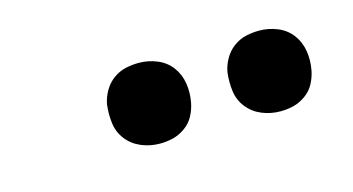

<svg xmlns="http://www.w3.org/2000/svg" viewBox="-33 -824 567 308"><g transform="rotate(-15 250.0 -670.0)"><path d="M405 -603Q389 -603 374.5 -609Q360 -615 350.5 -627Q341 -639 339 -654.5Q337 -670 339 -686Q341 -697 347 -707.5Q353 -718 362.5 -725Q372 -732 383 -734.5Q394 -737 405 -737Q421 -737 435.5 -731Q450 -725 459 -713Q468 -701 470.5 -685.5Q473 -670 470 -654Q468 -643 462.5 -632.5Q457 -622 447 -615Q437 -608 426.5 -605.5Q416 -603 405 -603ZM205 -603Q189 -603 174.5 -609Q160 -615 150.5 -627Q141 -639 139 -654.5Q137 -670 139 -686Q141 -697 147 -707.5Q153 -718 162.5 -725Q172 -732 183 -734.5Q194 -737 205 -737Q221 -737 235.5 -731Q250 -725 259 -713Q268 -701 270.5 -685.5Q273 -670 270 -654Q268 -643 262.5 -632.5Q257 -622 247 -615Q237 -608 226.5 -605.5Q216 -603 205 -603Z"/></g></svg>

Font: Iosevka Medium
Style: Italic
Weight: 500
Italic angle: -9°
Monospace: yes
Designer: Belleve Invis
Foundry: Belleve Invis
Version: Version 32.5.0; ttfautohint (v1.8.4)